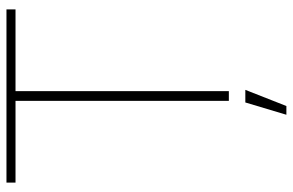

<svg xmlns="http://www.w3.org/2000/svg" viewBox="-176 -552 906 594"><g transform="rotate(-90 277.0 -255.0)"><path d="M262 -688H292V0H262ZM9 -660V-688H545V-660ZM296 51 246 178H219L257 51Z"/></g></svg>

Font: Roundo Variable
Style: Regular
Weight: 200
Designer: Shiva Nallaperumal
Foundry: Indian Type Foundry
Version: Version 2.000